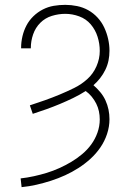

<svg xmlns="http://www.w3.org/2000/svg" viewBox="-20 -763 540 791"><path d="M69 8 65 -28Q92 -31 119.5 -37Q147 -43 173 -51Q199 -59 224.5 -70.5Q250 -82 273.5 -96Q297 -110 318.5 -128Q340 -146 356 -168Q372 -190 381.5 -216.5Q391 -243 391 -271Q391 -288 387.5 -304.5Q384 -321 376.5 -336Q369 -351 358 -364.5Q347 -378 333 -388Q308 -372 281 -359Q254 -346 226.5 -334.5Q199 -323 171 -313Q143 -303 115 -294L103 -329Q134 -339 165 -350Q196 -361 226 -373.5Q256 -386 285.5 -400.5Q315 -415 339.5 -437Q364 -459 377.5 -490Q391 -521 391 -553Q391 -583 382 -611.5Q373 -640 354 -662.5Q335 -685 306.5 -695.5Q278 -706 249 -706Q221 -706 193.5 -697.5Q166 -689 146 -669Q126 -649 116.5 -621.5Q107 -594 107 -566V-564H67V-567Q67 -590 72.5 -613.5Q78 -637 89 -658Q100 -679 117.5 -696Q135 -713 156.5 -724Q178 -735 201.5 -739Q225 -743 249 -743Q273 -743 297.5 -738Q322 -733 343.5 -721Q365 -709 382 -690.5Q399 -672 409.5 -649.5Q420 -627 425.5 -602.5Q431 -578 431 -554Q431 -533 427 -513.5Q423 -494 414 -475.5Q405 -457 392.5 -441Q380 -425 365 -412Q380 -399 393 -383.5Q406 -368 414.5 -349.5Q423 -331 427 -311.5Q431 -292 431 -272Q431 -241 421 -211Q411 -181 393.5 -155.5Q376 -130 353 -109Q330 -88 303.5 -71Q277 -54 248.5 -41Q220 -28 190.5 -18.5Q161 -9 130.5 -2Q100 5 69 8Z"/></svg>

Font: Iosevka SS18 Extralight
Style: Regular
Weight: 200
Monospace: yes
Designer: Belleve Invis
Foundry: Belleve Invis
Version: Version 25.1.1; ttfautohint (v1.8.4)